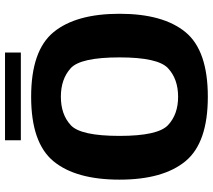

<svg xmlns="http://www.w3.org/2000/svg" viewBox="-61 -761 828 746"><g transform="rotate(-90 353.0 -388.0)"><path d="M350 5.5Q529.5 5.5 601 -81.2Q672.5 -168 672.5 -337.5Q672.5 -507 601 -594Q529.5 -681 350 -681Q171 -681 99.5 -594.2Q28 -507.5 28 -337.5Q28 -168 99.8 -81.2Q171.5 5.5 350 5.5ZM350 -110Q281.5 -110 239.8 -149.2Q198 -188.5 198 -337.5Q198 -489 239.8 -527.2Q281.5 -565.5 350 -565.5Q419 -565.5 461 -527.2Q503 -489 503 -337.5Q503 -188.5 461 -149.2Q419 -110 350 -110ZM181 -721H522V-782.5H181Z"/></g></svg>

Font: Anybody Thin
Style: Bold
Weight: 700
Version: Version 1.113;gftools[0.9.25]